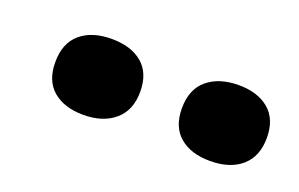

<svg xmlns="http://www.w3.org/2000/svg" viewBox="-37 -883 574 369"><g transform="rotate(20 250.0 -699.0)"><path d="M143 -621Q183 -621 207 -641.5Q231 -662 231 -700Q231 -738 208 -757.5Q185 -777 145 -777Q105 -777 81.5 -757Q58 -737 58 -698Q58 -660 81 -640.5Q104 -621 143 -621ZM402 -621Q443 -621 466.5 -641.5Q490 -662 490 -700Q490 -738 467 -757.5Q444 -777 405 -777Q365 -777 341 -757Q317 -737 317 -698Q317 -660 340 -640.5Q363 -621 402 -621Z"/></g></svg>

Font: Roboto Serif SemiBold
Style: Italic
Weight: 600
Italic angle: -10°
Version: Version 1.007